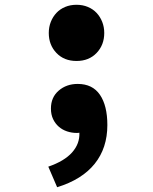

<svg xmlns="http://www.w3.org/2000/svg" viewBox="-20 -566 640 803"><path d="M300 -311Q248 -311 216 -344.5Q184 -378 184 -428Q184 -453 192.5 -474.5Q201 -496 216 -512Q231 -528 252.5 -537Q274 -546 300 -546Q326 -546 347.5 -537Q369 -528 384 -512Q399 -496 407.5 -474.5Q416 -453 416 -428Q416 -378 384 -344.5Q352 -311 300 -311ZM219 217 182 131Q249 108 281.5 71.5Q314 35 312 -11Q308 -10 301 -10Q280 -10 260.5 -16.5Q241 -23 226 -36Q211 -49 202 -68Q193 -87 193 -112Q193 -159 225.5 -187Q258 -215 305 -215Q367 -215 398 -169.5Q429 -124 429 -43Q429 53 376 119Q323 185 219 217Z"/></svg>

Font: Source Code Pro
Style: Bold
Weight: 700
Monospace: yes
Designer: Paul D. Hunt, Teo Tuominen
Foundry: Adobe Systems Incorporated
Version: Version 2.030;PS 1.000;hotconv 16.6.51;makeotf.lib2.5.65220